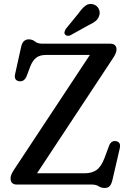

<svg xmlns="http://www.w3.org/2000/svg" viewBox="-20 -917 646 954"><path d="M541.5 -628 164 -56H400.5Q436 -56 459.2 -72Q482.5 -88 499 -131L522.5 -194.5Q533.5 -220 557 -215.5Q583 -210.5 574.5 -177.5L538 -20Q533 -0.5 524.5 8.2Q516 17 499.5 17Q483.5 17 470.2 8.5Q457 0 436.5 0H64.5Q32.5 0 32.5 -30.5Q32.5 -41.5 37.5 -52.2Q42.5 -63 50.5 -75L426.5 -644H208Q178.5 -644 160.5 -630.5Q142.5 -617 130.5 -587L112.5 -539Q100 -509 74 -513.5Q48.5 -518.5 55 -548.5L85 -684Q93 -721.5 123 -721.5Q140.5 -721.5 153.8 -710.8Q167 -700 189 -700H526.5Q559 -700 559 -671Q559 -654 541.5 -628ZM370 -850.5Q387.5 -875.5 404.5 -888.5Q421.5 -901.5 443.5 -895.5Q462 -890 470.2 -873.8Q478.5 -857.5 473.5 -841Q468.5 -823.5 455.5 -812.8Q442.5 -802 419.5 -791.5L329.5 -741.5Q323 -738.5 315.2 -739.2Q307.5 -740 303.5 -745.5Q298.5 -751.5 300.8 -758.8Q303 -766 307 -773.5Z"/></svg>

Font: Fraunces 72pt S100
Style: Regular
Weight: 400
Version: Version 1.000; ttfautohint (v1.8.3)